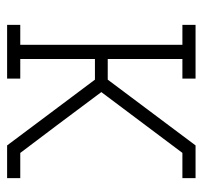

<svg xmlns="http://www.w3.org/2000/svg" viewBox="-35 -535 570 540"><g transform="rotate(90 250.0 -265.0)"><path d="M50 0V-37H106V-493H50V-530H201V-493H146V-283H204L389 -530H426V-514L410 -493L239 -265Q285 -203 332 -140.5Q379 -78 426 -16V0H389L252 -183L204 -247H146V-37H201V0ZM410 -493 426 -514V-530H481V-493ZM426 0V-16L410 -37H481V0Z"/></g></svg>

Font: Iosevka Slab Extralight
Style: Regular
Weight: 200
Monospace: yes
Designer: Belleve Invis
Foundry: Belleve Invis
Version: Version 11.1.1; ttfautohint (v1.8.3)